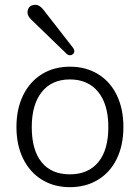

<svg xmlns="http://www.w3.org/2000/svg" viewBox="-20 -776 585 803"><path d="M391.1 -97.9Q433.1 -148.9 433.1 -244.1Q433.1 -339.4 390.6 -391.6Q348.1 -443.8 272.5 -443.8Q196.8 -443.8 154.8 -391.4Q112.8 -338.9 112.8 -243.9Q112.8 -148.9 153.8 -97.9Q194.8 -46.9 272 -46.9Q349.1 -46.9 391.1 -97.9ZM76.9 -112.1Q48.8 -168.9 48.8 -244.9Q48.8 -320.8 76.9 -377.9Q105 -435.1 155.5 -466.1Q206.1 -497.1 272.5 -497.1Q338.9 -497.1 389.9 -466.1Q440.9 -435.1 468.5 -377.9Q496.1 -320.8 496.1 -244.9Q496.1 -168.9 468.5 -112.1Q440.9 -55.2 389.9 -24.2Q338.9 6.8 272.5 6.8Q206.1 6.8 155.5 -24.2Q105 -55.2 76.9 -112.1ZM161.1 -735.8 286.1 -575.2Q291 -568.4 291 -561.8Q291 -555.2 285.4 -550Q279.8 -544.9 272.5 -544.9Q265.1 -544.9 258.8 -550.8L111.8 -692.9Q94.7 -709 95 -724.1Q95.2 -739.3 104 -747.6Q112.8 -755.9 128.9 -755.9Q145 -755.9 161.1 -735.8Z"/></svg>

Font: Nunito-Light
Style: Regular
Weight: 300
Designer: Vernon Adams
Foundry: newtypography
Version: Version 3.000